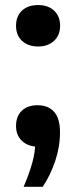

<svg xmlns="http://www.w3.org/2000/svg" viewBox="-20 -573 302 760"><path d="M73.5 166.5Q95.5 115 107.8 71.2Q120 27.5 120 -17L147.5 7.5H130.5Q91.5 7.5 67.5 -14.8Q43.5 -37 43.5 -74.5Q43.5 -113 66.5 -134.8Q89.5 -156.5 128.5 -156.5Q171.5 -156.5 194.5 -130Q217.5 -103.5 217.5 -49.5Q217.5 8 198.5 64.5Q179.5 121 149 166.5ZM131 -389Q91.5 -389 67.5 -411Q43.5 -433 43.5 -471Q43.5 -509 67 -531Q90.5 -553 131 -553Q171 -553 194.5 -530.5Q218 -508 218 -471Q218 -434 194 -411.5Q170 -389 131 -389Z"/></svg>

Font: Encode Sans SC Condensed Thin SemiBold
Style: Regular
Weight: 600
Version: Version 3.002